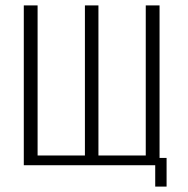

<svg xmlns="http://www.w3.org/2000/svg" viewBox="-20 -611 695 710"><path d="M554 79V0H68V-591H119V-36H294V-591H344V-36H519V-591H570V-27H596V79Z"/></svg>

Font: Alumni Sans Light
Style: Regular
Weight: 300
Version: Version 1.018